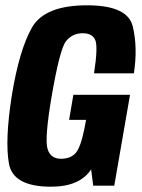

<svg xmlns="http://www.w3.org/2000/svg" viewBox="-20 -701 536 725"><path d="M172.5 4Q281.5 4 324 -61.5L332 0H411.5L471 -343H257L241 -248.5H305L298 -212Q284 -143 264.8 -122.2Q245.5 -101.5 210 -101.5Q170 -101.5 159.2 -140Q148.5 -178.5 174 -331.5Q205.5 -516 229.5 -545.8Q253.5 -575.5 292 -575.5Q329 -575.5 339.8 -549.5Q350.5 -523.5 335 -424H485.5Q500.5 -520.5 481.5 -600.8Q462.5 -681 309 -681Q149 -681 101 -597.5Q53 -514 24.5 -340Q-2 -170 13.8 -83Q29.5 4 172.5 4Z"/></svg>

Font: Anybody Condensed
Style: Bold Italic
Weight: 700
Width: 3
Italic angle: -10°
Version: Version 1.113;gftools[0.9.25]